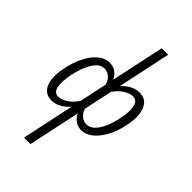

<svg xmlns="http://www.w3.org/2000/svg" viewBox="-292 -809 1196 1196"><g transform="rotate(45 305.5 -211.0)"><path d="M172 289 385 -711H442L229 289ZM130 5Q88 5 64.5 -21Q41 -47 36.5 -93Q32 -139 45 -198Q58 -260 84 -310.5Q110 -361 145 -390Q180 -419 221 -419Q261 -419 289 -390.5Q317 -362 320 -312L300 -293Q294 -329 272.5 -349.5Q251 -370 223 -370Q193 -370 170 -346Q147 -322 130.5 -282Q114 -242 103 -192Q90 -124 98 -83Q106 -42 143 -42Q168 -42 201.5 -62.5Q235 -83 263 -128L283 -109Q248 -50 208.5 -22.5Q169 5 130 5ZM391 5Q351 5 323 -24Q295 -53 290 -103L311 -120Q316 -85 338.5 -64.5Q361 -44 388 -44Q418 -44 442 -68Q466 -92 483.5 -133Q501 -174 511 -224Q525 -289 516 -331Q507 -373 469 -373Q444 -373 410.5 -352.5Q377 -332 348 -287L328 -305Q364 -365 403 -392Q442 -419 482 -419Q525 -419 548 -393Q571 -367 576.5 -321.5Q582 -276 569 -218Q556 -153 528.5 -102.5Q501 -52 465.5 -23.5Q430 5 391 5Z"/></g></svg>

Font: Ysabeau Infant
Style: Italic
Weight: 400
Italic angle: -12°
Designer: Christian Thalmann (Catharsis Fonts)
Version: Version 2.001;gftools[0.9.30]; featfreeze: ss01,ss02,lnum